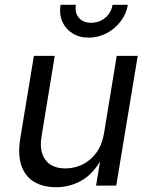

<svg xmlns="http://www.w3.org/2000/svg" viewBox="-20 -781 632 808"><path d="M216.3 6.8Q161.6 6.8 123.8 -15.6Q85.9 -38.1 70.1 -84Q54.2 -129.9 65.4 -199.2L122.6 -545.9H210.4L154.8 -206.5Q144.5 -144 171.1 -108.2Q197.8 -72.3 255.4 -72.3Q293.9 -72.3 327.9 -89.1Q361.8 -106 385.7 -138.7Q409.7 -171.4 417.5 -218.8L471.2 -545.9H559.6L469.2 0H384.3L406.2 -132.3H418Q380.4 -55.7 328.6 -24.4Q276.9 6.8 216.3 6.8ZM353 -622.6Q313.5 -622.6 284.4 -641.1Q255.4 -659.7 241.9 -690.9Q228.5 -722.2 234.9 -760.7H299.3Q293.9 -727.1 312 -706.1Q330.1 -685.1 363.8 -685.1Q386.2 -685.1 405.3 -694.6Q424.3 -704.1 437.3 -721.2Q450.2 -738.3 453.6 -760.7H518.1Q511.7 -722.2 487.5 -690.7Q463.4 -659.2 428.2 -640.9Q393.1 -622.6 353 -622.6Z"/></svg>

Font: Inter Variable
Style: Italic
Weight: 400
Italic angle: -9.39999°
Designer: Rasmus Andersson
Foundry: rsms
Version: Version 4.001;git-9221beed3